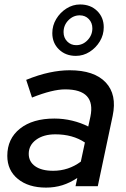

<svg xmlns="http://www.w3.org/2000/svg" viewBox="-20 -834 564 860"><path d="M186.3 6.3Q107.7 6.3 60.2 -32.3Q12.7 -71 12.7 -136Q12.7 -212.7 69.5 -257.8Q126.3 -303 223.7 -303Q264.3 -303 303.5 -293.5Q342.7 -284 375.3 -267.3L385 -311.7Q410 -433.7 272 -433.7Q215.3 -433.7 123.3 -397L97.3 -476.3Q152.3 -498.7 200.7 -509Q249 -519.3 292 -519.3Q402 -519.3 453.3 -465Q504.7 -410.7 484.7 -315.3L418 0H318.3L326.3 -37Q293.3 -15 259 -4.3Q224.7 6.3 186.3 6.3ZM218 -69Q286.7 -69 342 -110L360.3 -195.7Q305.7 -232.3 228 -232.3Q175 -232.3 141.8 -208Q108.7 -183.7 108.7 -145Q108.7 -109.7 137.7 -89.3Q166.7 -69 218 -69ZM319.7 -583.7Q274 -583.7 244.2 -612.5Q214.3 -641.3 214.3 -685.7Q214.3 -719.7 231.8 -748.8Q249.3 -778 277.7 -796Q306.1 -814 338.7 -814Q385.4 -814 415 -785.2Q444.7 -756.3 444.7 -711.9Q444.7 -677.8 427.3 -648.9Q410 -620 381.5 -601.8Q353 -583.7 319.7 -583.7ZM321.3 -631.7Q351 -631.7 372.3 -654.2Q393.7 -676.7 393.7 -707Q393.7 -731.9 377.8 -748.6Q361.9 -765.3 336.9 -765.3Q308 -765.3 286.3 -743.2Q264.7 -721.1 264.7 -690Q264.7 -665.1 281 -648.4Q297.3 -631.7 321.3 -631.7Z"/></svg>

Font: Red Hat Display VF
Style: Italic
Weight: 300
Italic angle: -12°
Designer: Pentagram, MCKL
Foundry: Pentagram, MCKL
Version: Version 1.010